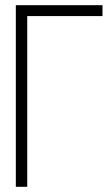

<svg xmlns="http://www.w3.org/2000/svg" viewBox="-20 -720 424 740"><path d="M41 0H85V-658H375V-700H41Z"/></svg>

Font: Advent Pro Light
Style: Regular
Weight: 300
Version: Version 3.000